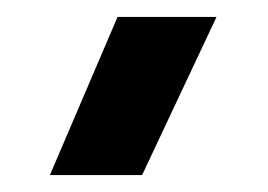

<svg xmlns="http://www.w3.org/2000/svg" viewBox="-20 -729 317 227"><path d="M39 -522 119 -709H236L148 -522Z"/></svg>

Font: Kanit Medium
Style: Regular
Weight: 500
Designer: Katatrad Team
Foundry: CadsonDemak
Version: Version 2.000; ttfautohint (v1.8.3)